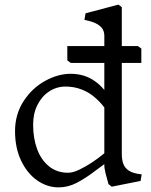

<svg xmlns="http://www.w3.org/2000/svg" viewBox="-20 -800 653 830"><path d="M45 -232.5Q45 -306 82 -362.8Q119 -419.5 174.9 -450.2Q230.8 -481 285.5 -481Q316 -481 342.4 -472.8Q368.8 -464.5 391 -448.6Q413.2 -432.8 431 -411V-645.2Q431 -661.8 423.5 -674.4Q416 -687 397.9 -697.1Q379.8 -707.2 345 -714L349.8 -742.5L491.8 -780L506.5 -769V-135.5Q506.5 -109.5 513.2 -91.4Q520 -73.2 538.1 -61.6Q556.2 -50 592.5 -46.2L587.8 -17.8L463 7L449 -4Q442.2 -27.5 436.2 -51.1Q430.2 -74.8 431 -90.5Q415.2 -79 398.5 -66.5Q350.5 -29.5 312.1 -9.8Q273.8 10 233.8 10Q183.5 10 140.2 -20.5Q97 -51 71 -106.1Q45 -161.2 45 -232.5ZM426.8 -134 431 -137.5V-335.5Q410.8 -362 386.1 -382.2Q361.5 -402.5 330.5 -414.1Q299.5 -425.8 263 -425.8Q225 -425.8 193.1 -405.1Q161.2 -384.5 142.2 -347Q123.2 -309.5 123.2 -261.5Q123.2 -202.2 140.5 -155.4Q157.8 -108.5 192 -80.9Q226.2 -53.2 274.2 -53.2Q295 -53.2 322.8 -66.5Q350.5 -79.8 376.8 -97.1Q403 -114.5 426.8 -134ZM271 -539V-601H576L591 -590V-528H286Z"/></svg>

Font: TMT Limkin
Style: Regular
Weight: 400
Designer: Gabriel Drozdov
Version: Version 1.000;Glyphs 3.1.2 (3151)